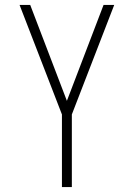

<svg xmlns="http://www.w3.org/2000/svg" viewBox="-20 -540 540 775"><path d="M230 215V-78L59 -520H102L250 -133L398 -520H441L270 -78V215Z"/></svg>

Font: Iosevka SS04 Extralight
Style: Regular
Weight: 200
Monospace: yes
Designer: Belleve Invis
Foundry: Belleve Invis
Version: Version 19.0.0; ttfautohint (v1.8.4)